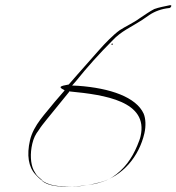

<svg xmlns="http://www.w3.org/2000/svg" viewBox="-20 -719 683 743"><path d="M96 -176C110 -236 157 -280 192 -325L230 -369L228 -371C205 -382 211 -386 246 -392L280 -431C307 -462 337 -496 364 -526C387 -552 418 -584 443 -602C464 -616 499 -632 520 -648C541 -662 561 -676 577 -684C596 -691 616 -694 638 -699C642 -699 643 -698 643 -697C643 -694 640 -689 636 -688C605 -685 579 -675 558 -661L529 -641C489 -615 448 -598 415 -562C365 -512 318 -460 274 -405L259 -388L282 -387C407 -378 507 -343 536 -279C544 -260 545 -231 539 -204C518 -112 454 -38 369 -14C328 -3 277 7 230 2H229C168 2 141 -17 117 -44C90 -73 83 -119 96 -176ZM105 -163C96 -125 98 -86 110 -61C114 -55 118 -45 126 -37L144 -21L143 -19C162 -3 194 3 229 3C260 5 288 1 314 -2C347 -6 385 -15 414 -33C461 -64 490 -105 511 -155C517 -170 522 -182 524 -192C555 -327 386 -352 251 -365L248 -366V-364C220 -329 189 -291 161 -257C148 -241 137 -227 131 -217C117 -199 110 -184 105 -163ZM229 3V4ZM411 -546H416L417 -550H412ZM577 -684Z"/></svg>

Font: Stray Cat
Style: HlExtObl
Weight: 100
Version: Version 1.0